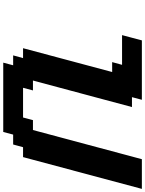

<svg xmlns="http://www.w3.org/2000/svg" viewBox="128 -1044 915 1212"><g transform="rotate(90 586.0 -437.5)"><path d="M375 0H812.5L829.1 -62.5H891.6L908.7 -125H971.2L1171.9 -875H984.4L800.3 -187.5H737.8L721.2 -125H533.7L550.3 -187.5H487.8Q515.6 -291.5 571.5 -499.8Q627.4 -708 655.3 -812.5H592.8L609.4 -875H234.4Q229 -854 217.8 -812.5Q206.5 -771 201.2 -750H388.7L371.6 -687.5H434.1L283.7 -125H346.2L329.1 -62.5H391.6Z"/></g></svg>

Font: Faithful 32x
Style: SemiboldOblique
Weight: 400
Foundry: Faithful Resource Pack
Version: Version 1.0; January 27, 2023